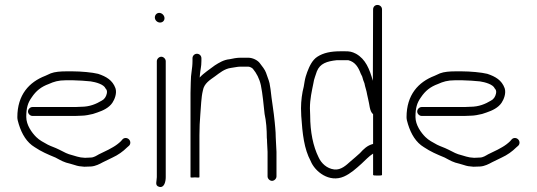

<svg xmlns="http://www.w3.org/2000/svg" viewBox="-20 -709 2166 775"><path d="M111 -241H284C292 -241 300.3 -241.3 309 -242C324.5 -242 342.1 -246.1 355 -249L373 -255C396.8 -262.9 420.2 -274.4 433.5 -294C442.4 -307.1 452.9 -332.4 446 -353C434.3 -385.2 409.1 -400 376 -411C352.6 -416.9 306.5 -421 274 -421H246C224.5 -421 201.1 -419.2 185 -413L163 -403C97.7 -377.9 50 -326.4 50 -236C50 -228.7 52 -219 56 -207C68.4 -167.4 87.9 -134.3 120 -115C147.1 -96.9 171 -86.6 204 -73C227.4 -60.6 237.5 -53.9 264 -48L281 -43C294.8 -38.4 302.6 -37.2 320 -36C330 -36 339.3 -36.3 348 -37C365.5 -38.3 382.5 -47.1 395 -54L434 -73C456.4 -83.2 476.7 -97.7 493 -114L501 -121C504.3 -124.3 506 -128.5 506 -133.5C506 -143.4 497.4 -152 487.5 -152C482.5 -152 478.3 -150.3 475 -147L468 -139C459.6 -130.6 447.1 -121.2 436 -115L418 -105L379 -86C369.8 -80.9 359.1 -73 345 -73C337.7 -72.3 330.3 -72 323 -72C307.1 -73.2 302.9 -73.6 291 -77L274 -82C249.5 -88.1 242.6 -93.2 219 -105C199.4 -114.8 189.6 -116.7 173 -125C156.2 -134.4 139.6 -142.4 126 -156C109 -173 86 -204 86 -237C86 -273.1 92.1 -293.8 108 -316C125.7 -342.5 146.2 -358.8 177 -370C197 -379.1 215.4 -385 246 -385H274C288.3 -385 334.6 -382.2 346 -380.5C366.2 -377.5 399.3 -368.7 406 -352C410.7 -347.3 413.5 -341 411 -331C408.3 -318.6 401.3 -308.1 391 -303C368.2 -289.3 342.2 -278 307 -278C299 -277.3 291.3 -277 284 -277H111C101.8 -277 93 -268.2 93 -259C93 -249.8 101.8 -241 111 -241Z M613 -462V6C613 22.7 603.7 39.8 622 45C643.2 51.1 649 23.6 649 6V-462C649 -471.2 640.2 -480 631 -480C621.8 -480 613 -471.2 613 -462ZM605 -638.5C605 -627.5 614.8 -618 626 -618C636.3 -618 644 -625.3 644 -635.5C644 -646.8 633.7 -657 622.5 -657C612.6 -657 605 -648.4 605 -638.5Z M757 -474V-463C757 -430.7 750 -412.9 750 -376C749.3 -361.3 749 -347.3 749 -334V6C749 8 755 8.3 767 7C779 8.3 785 8 785 6V-163C785 -189.3 786.4 -223.3 788.5 -246C791.6 -279.5 791.8 -315.1 799 -344C803.8 -372.6 827.9 -386.4 848 -401C866.7 -414.6 886.1 -431.6 913 -435C924.4 -436.1 937.9 -440 950 -440H982C987.9 -440 998 -435 1001 -431C1015.5 -413.6 1027 -392 1033 -365C1040.5 -327.6 1043.6 -288.5 1048 -249C1054.4 -220.3 1057 -185.8 1057 -153C1057.7 -147.7 1058 -141.7 1058 -135C1058 -123.4 1060 -107.8 1060 -96V3C1060 12.2 1068.8 21 1078 21C1087.2 21 1096 12.2 1096 3V-96C1096 -107.9 1094 -123.5 1094 -135C1094 -141.7 1093.7 -148.3 1093 -155C1093 -168 1092.2 -180.6 1091 -193L1089 -215C1085 -259.3 1076.4 -305 1072 -349L1068 -373C1066 -381 1063.7 -388.3 1061 -395C1054.8 -411.4 1054 -419.6 1043 -435L1028 -455C1019.4 -465.8 1000.6 -476 982 -476H950C934.2 -476 920.6 -472.7 907 -470C883.7 -468.1 863.8 -455.7 847 -445C826.8 -429.3 802.9 -414.8 786 -396C786.7 -400 787 -403.7 787 -407C788.8 -429 793 -439.7 793 -463V-474C793 -484.1 784.8 -492 775 -492C765.2 -492 757 -484.1 757 -474Z M1522 -103 1486 -89V-6C1486 0.2 1522 1.6 1522 -3ZM1486 -248V-128C1462.1 -122 1447.4 -107 1433 -91L1415 -75C1408.3 -69 1401.3 -63 1394 -57C1378.5 -43.1 1356.5 -21.6 1329 -25C1298.9 -28.8 1276.8 -50.2 1266 -74C1243.9 -118.3 1232 -176.9 1232 -243C1231.3 -253 1231 -262.7 1231 -272C1231 -309.6 1238.8 -342 1245 -373C1247.3 -391.2 1254.6 -405.6 1259 -421C1271.7 -452.8 1299.4 -461.6 1339 -466H1386C1414 -459 1426.7 -436.9 1436 -412L1442 -400L1446 -386C1448 -381.3 1449.7 -377 1451 -373C1453.5 -358.2 1459.7 -343.3 1462 -327L1466 -309C1471.7 -289.1 1471.2 -259.8 1486 -248ZM1522 -6V-671C1522 -681.4 1513.7 -689 1503.5 -689C1493.3 -689 1486 -681.3 1486 -671L1485 -383C1471.4 -430.5 1456 -470.1 1417 -492C1400.1 -500.5 1391.8 -502 1372 -502H1355C1315.6 -502 1285.9 -496 1261 -480C1240.5 -466.8 1228.7 -441.3 1220 -418L1214 -400C1210.1 -386.9 1208.8 -374.4 1206 -359C1199.5 -335 1195 -301.9 1195 -272C1195 -262 1195.3 -251.7 1196 -241C1200.8 -168.3 1207.5 -108.2 1234 -59C1251 -16.5 1309.1 29.7 1368.5 3.5C1395.2 -8.2 1418.4 -29.5 1439 -48C1455.2 -62.6 1468.1 -77.8 1486 -89V-3C1486 1.4 1522 0.4 1522 -6Z M1682 -241H1855C1863 -241 1871.3 -241.3 1880 -242C1895.5 -242 1913.1 -246.1 1926 -249L1944 -255C1967.8 -262.9 1991.2 -274.4 2004.5 -294C2013.4 -307.1 2023.9 -332.4 2017 -353C2005.3 -385.2 1980.1 -400 1947 -411C1923.6 -416.9 1877.5 -421 1845 -421H1817C1795.5 -421 1772.1 -419.2 1756 -413L1734 -403C1668.7 -377.9 1621 -326.4 1621 -236C1621 -228.7 1623 -219 1627 -207C1639.4 -167.4 1658.9 -134.3 1691 -115C1718.1 -96.9 1742 -86.6 1775 -73C1798.4 -60.6 1808.5 -53.9 1835 -48L1852 -43C1865.8 -38.4 1873.6 -37.2 1891 -36C1901 -36 1910.3 -36.3 1919 -37C1936.5 -38.3 1953.5 -47.1 1966 -54L2005 -73C2027.4 -83.2 2047.7 -97.7 2064 -114L2072 -121C2075.3 -124.3 2077 -128.5 2077 -133.5C2077 -143.4 2068.4 -152 2058.5 -152C2053.5 -152 2049.3 -150.3 2046 -147L2039 -139C2030.6 -130.6 2018.1 -121.2 2007 -115L1989 -105L1950 -86C1940.8 -80.9 1930.1 -73 1916 -73C1908.7 -72.3 1901.3 -72 1894 -72C1878.1 -73.2 1873.9 -73.6 1862 -77L1845 -82C1820.5 -88.1 1813.6 -93.2 1790 -105C1770.4 -114.8 1760.6 -116.7 1744 -125C1727.2 -134.4 1710.6 -142.4 1697 -156C1680 -173 1657 -204 1657 -237C1657 -273.1 1663.1 -293.8 1679 -316C1696.7 -342.5 1717.2 -358.8 1748 -370C1768 -379.1 1786.4 -385 1817 -385H1845C1859.3 -385 1905.6 -382.2 1917 -380.5C1937.2 -377.5 1970.3 -368.7 1977 -352C1981.7 -347.3 1984.5 -341 1982 -331C1979.3 -318.6 1972.3 -308.1 1962 -303C1939.2 -289.3 1913.2 -278 1878 -278C1870 -277.3 1862.3 -277 1855 -277H1682C1672.8 -277 1664 -268.2 1664 -259C1664 -249.8 1672.8 -241 1682 -241Z"/></svg>

Font: HoneyBee
Style: Lit
Weight: 300
Foundry: Cannot Into Space Fonts
Version: Version 0.89